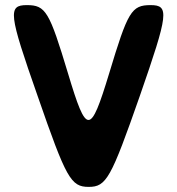

<svg xmlns="http://www.w3.org/2000/svg" viewBox="-20 -731 693 751"><path d="M246 -444C173 -686 159 -711 85 -711C10 -711 14 -678 127 -356C239 -33 257 0 327 0C396 0 414 -33 527 -356C639 -678 643 -711 569 -711C494 -711 480 -686 407 -444C333 -201 319 -201 246 -444Z"/></svg>

Font: Asimov Print
Style: A
Weight: 500
Designer: Google
Version: Version 2.000980: 2014